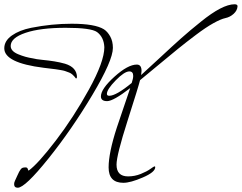

<svg xmlns="http://www.w3.org/2000/svg" viewBox="-54 -830 1131 898"><path d="M608 -498Q608 -493 606 -479Q635 -505 694.5 -560.5Q754 -616 794.5 -652Q835 -688 885 -728Q986 -810 1043 -810Q1057 -810 1057 -801Q1056 -781 1039 -765.5Q1022 -750 1000.5 -745.5Q979 -741 944 -721.5Q909 -702 862.5 -667Q816 -632 779 -602Q742 -572 685 -524.5Q628 -477 601 -455Q594 -426 542.5 -265Q491 -104 491 -60Q491 -5 545 -5Q576 -5 604.5 -16.5Q633 -28 649.5 -40Q666 -52 669 -52Q672 -52 672 -48Q672 -25 614 0Q556 25 523 25Q454 25 454 -47Q454 -115 492 -232Q505 -272 527.5 -337Q550 -402 555 -418Q476 -357 447 -357Q418 -357 418 -379Q418 -414 481 -471Q544 -528 586 -528Q608 -528 608 -498ZM80 -32Q124 -64 207 -172.5Q290 -281 362 -411.5Q434 -542 434 -609Q432 -656 400 -680Q372 -700 253.5 -700Q135 -700 65.5 -676.5Q-4 -653 -4 -615Q-4 -591 30.5 -576.5Q65 -562 100 -557Q114 -553 144.5 -550Q175 -547 200 -543Q225 -539 250 -532Q306 -515 306 -468L302 -462Q285 -485 270 -490.5Q255 -496 249.5 -498Q244 -500 229 -502.5Q214 -505 207 -506Q186 -509 150 -513Q-34 -536 -34 -604Q-34 -639 1.5 -664Q37 -689 92 -700Q188 -719 281 -719Q390 -719 432 -693Q449 -682 461.5 -659.5Q474 -637 474 -606Q474 -547 378 -386Q282 -225 172.5 -88.5Q63 48 29 48Q12 48 12 31Q12 24 16 15.5Q20 7 26.5 -7.5Q33 -22 35.5 -26.5Q38 -31 42.5 -37.5Q47 -44 52.5 -45.5Q58 -47 66 -47Q74 -47 76 -39.5Q78 -32 80 -32ZM457 -382Q489 -382 562 -442Q569 -463 569 -475Q569 -496 551 -496Q528 -496 487 -454Q446 -412 446 -391Q446 -382 457 -382Z"/></svg>

Font: Mrs Saint Delafield
Style: Regular
Weight: 400
Designer: Alejandro Paul
Foundry: Alejandro Paul
Version: Version 1.000